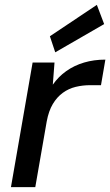

<svg xmlns="http://www.w3.org/2000/svg" viewBox="-20 -769 453 789"><path d="M25 0 114 -512H204L197 -421Q220 -454 252.5 -477Q285 -500 325.5 -512Q366 -524 413 -524L395 -419H351Q320 -419 291 -412Q262 -405 238 -387.5Q214 -370 197 -341.5Q180 -313 172 -270L125 0ZM207 -554 185 -620 378 -749 408 -670Z"/></svg>

Font: DM Sans 12pt Medium
Style: Italic
Weight: 500
Italic angle: -10°
Version: Version 4.004;gftools[0.9.30]